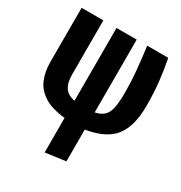

<svg xmlns="http://www.w3.org/2000/svg" viewBox="-179 -674 973 1031"><g transform="rotate(30 307.5 -159.0)"><path d="M370.8 -544.6V-93.3Q407.2 -101 425.9 -119.5Q444.6 -137.9 451.5 -173.1Q458.5 -208.2 458.5 -266.7Q458.5 -335.4 452.3 -400.8Q446.2 -466.2 435.9 -544.6H566.2Q579 -482.1 586.7 -412.3Q594.4 -342.6 594.4 -262.6Q594.4 -135.9 543.3 -71Q492.3 -6.2 370.8 13.3V210.3L245.6 227.2V13.3Q162.6 4.6 115.4 -25.6Q68.2 -55.9 48.7 -102.8Q29.2 -149.7 29.2 -207.7V-544.6H164.1V-210.3Q164.1 -156.9 183.8 -128.7Q203.6 -100.5 245.6 -93.3V-544.6Z"/></g></svg>

Font: Fira Code
Style: Bold
Weight: 700
Monospace: yes
Designer: Carrois Corporate, Edenspiekermann AG, Nikita Prokopov
Foundry: Carrois Corporate, Edenspiekermann AG, Nikita Prokopov
Version: Version 6.000; ttfautohint (v1.8.2) -l 8 -r 50 -G 200 -x 14 